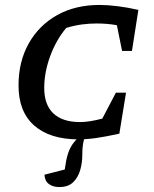

<svg xmlns="http://www.w3.org/2000/svg" viewBox="-20 -556 624 777"><path d="M298 8Q182 8 118.5 -48Q55 -104 55 -210Q55 -307 96.5 -380.5Q138 -454 211.5 -495Q285 -536 383 -536Q415 -536 455.5 -531Q496 -526 540 -516L514 -350H474L453 -454Q414 -461 371 -461Q341 -461 311 -457Q281 -453 248 -443Q207 -394 183 -328.5Q159 -263 159 -200Q159 -132 196 -97Q233 -62 304 -62Q341 -62 394 -76L449 -181H490L463 -15Q408 -3 369.5 2.5Q331 8 298 8ZM220 201Q194 201 177.5 188.5Q161 176 160 151L242 130Q247 93 254 69.5Q261 46 273 28.5Q285 11 304 -6H324Q318 13 315.5 30Q313 47 313 72Q313 103 304.5 132.5Q296 162 276 181.5Q256 201 220 201Z"/></svg>

Font: Piazzolla SC Medium
Style: Italic
Weight: 500
Italic angle: -11.3°
Designer: Juan Pablo del Peral
Foundry: Huerta Tipografica
Version: Version 1.330